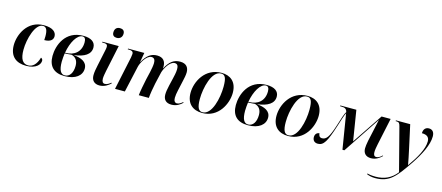

<svg xmlns="http://www.w3.org/2000/svg" viewBox="-60 -1478 5609 2435"><g transform="rotate(15 2744.0 -260.0)"><path d="M255 10C385 10 436 -55 436 -104C436 -123 425 -134 412 -139C385 -44 336 -2 278 -2C206 -2 171 -59 171 -179C171 -320 232 -535 333 -535C376 -535 396 -497 396 -416C396 -396 395 -379 394 -365C476 -365 508 -400 508 -444C508 -498 461 -546 344 -546C123 -546 37 -339 37 -204C37 -57 123 10 255 10Z M760 10C903 10 984 -57 984 -148C984 -238 900 -269 804 -278C941 -295 1021 -344 1021 -434C1021 -506 962 -546 861 -546C622 -546 547 -336 547 -198C547 -62 620 10 760 10ZM699 -279H690C714 -421 782 -536 853 -536C881 -536 896 -514 896 -470C896 -344 811 -279 699 -279ZM760 0C708 0 679 -46 679 -158C679 -186 684 -244 688 -269C711 -269 765 -274 777 -275C825 -262 863 -228 863 -152C863 -60 823 0 760 0Z M1274 -630C1309 -630 1345 -651 1345 -703C1345 -746 1317 -760 1284 -760C1246 -760 1215 -739 1215 -686C1215 -646 1240 -630 1274 -630ZM1217 10C1281 10 1332 -25 1363 -56L1357 -64C1334 -45 1309 -27 1279 -27C1251 -27 1239 -47 1238 -87C1238 -111 1247 -161 1253 -190L1326 -536H1112L1110 -526H1126C1164 -526 1182 -519 1182 -487C1182 -476 1180 -462 1177 -447L1131 -230C1121 -183 1112 -137 1112 -97C1112 -29 1150 10 1217 10Z M2161 9C2228 9 2274 -23 2306 -54L2300 -62C2280 -44 2253 -25 2226 -25C2198 -25 2183 -47 2183 -87C2183 -116 2189 -150 2197 -187L2227 -322C2235 -357 2245 -402 2245 -437C2245 -498 2215 -547 2131 -547C2045 -547 1993 -502 1943 -409H1941C1941 -416 1942 -426 1942 -435C1942 -496 1912 -547 1829 -547C1753 -547 1696 -509 1642 -411H1640L1662 -536H1448L1447 -526H1461C1497 -526 1520 -518 1520 -485C1520 -476 1517 -456 1514 -438L1421 0H1550L1627 -344C1639 -399 1699 -510 1765 -510C1806 -510 1814 -476 1814 -442C1814 -412 1804 -359 1795 -319L1772 -221C1759 -160 1736 -45 1733 0H1865C1867 -41 1884 -144 1896 -197L1932 -353C1946 -403 2003 -512 2069 -512C2115 -512 2117 -470 2117 -441C2117 -402 2103 -346 2097 -320L2073 -218C2061 -166 2055 -128 2055 -96C2055 -31 2090 9 2161 9Z M2566 10C2780 10 2877 -194 2877 -337C2877 -485 2787 -546 2676 -546C2459 -546 2359 -348 2359 -199C2359 -59 2443 10 2566 10ZM2568 0C2518 0 2493 -42 2493 -154C2493 -298 2548 -536 2671 -536C2723 -536 2744 -500 2744 -383C2744 -233 2691 0 2568 0Z M3167 10C3310 10 3391 -57 3391 -148C3391 -238 3307 -269 3211 -278C3348 -295 3428 -344 3428 -434C3428 -506 3369 -546 3268 -546C3029 -546 2954 -336 2954 -198C2954 -62 3027 10 3167 10ZM3106 -279H3097C3121 -421 3189 -536 3260 -536C3288 -536 3303 -514 3303 -470C3303 -344 3218 -279 3106 -279ZM3167 0C3115 0 3086 -46 3086 -158C3086 -186 3091 -244 3095 -269C3118 -269 3172 -274 3184 -275C3232 -262 3270 -228 3270 -152C3270 -60 3230 0 3167 0Z M3694 10C3908 10 4005 -194 4005 -337C4005 -485 3915 -546 3804 -546C3587 -546 3487 -348 3487 -199C3487 -59 3571 10 3694 10ZM3696 0C3646 0 3621 -42 3621 -154C3621 -298 3676 -536 3799 -536C3851 -536 3872 -500 3872 -383C3872 -233 3819 0 3696 0Z M4782 10C4848 10 4894 -26 4926 -57L4921 -63C4889 -33 4867 -22 4844 -22C4818 -22 4806 -41 4806 -76C4806 -106 4813 -146 4821 -183L4896 -536H4777L4510 -138L4446 -536H4236L4234 -526H4249C4300 -526 4319 -515 4330 -474C4310 -445 4291 -385 4258 -278C4205 -111 4171 -74 4117 -74C4084 -74 4072 -100 4072 -126C4042 -126 4015 -104 4015 -62C4015 -26 4034 7 4085 7C4161 7 4198 -59 4268 -278C4297 -369 4313 -424 4332 -459L4407 0H4432L4753 -482H4755L4692 -194C4683 -152 4679 -112 4679 -92C4679 -32 4712 10 4782 10Z M4899 240C5088 240 5161 140 5300 -63C5401 -211 5470 -351 5470 -459C5470 -514 5445 -546 5398 -546C5356 -546 5326 -518 5326 -464C5391 -464 5425 -439 5425 -382C5425 -283 5355 -159 5262 -28H5261C5254 -67 5232 -178 5220 -230L5153 -536H4966L4964 -526H4974C5008 -526 5018 -513 5028 -473L5174 90C5103 181 5014 221 4901 221C4845 221 4811 214 4792 208L4789 218C4815 230 4854 240 4899 240Z"/></g></svg>

Font: Noto Serif Display SemiBold
Style: Italic
Weight: 600
Italic angle: -12°
Designer: Monotype Design Team
Foundry: Monotype Imaging Inc.
Version: Version 2.009